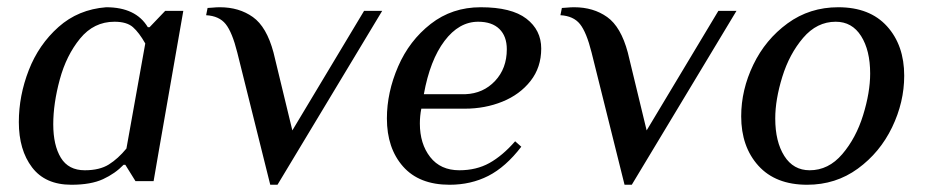

<svg xmlns="http://www.w3.org/2000/svg" viewBox="-20 -500 2563 530"><path d="M32 -163Q32 -236 59.5 -306.5Q87 -377 141.5 -425.5Q196 -474 273 -480Q355 -480 388 -425H393L436 -470H486L419 -87L404 0H354L326 -45H321Q298 -21 264.5 -5.5Q231 10 177 10Q105 10 68.5 -38Q32 -86 32 -163ZM329 -90 381 -380Q364 -410 347 -425Q330 -440 296 -440Q239 -440 201 -393.5Q163 -347 145 -280.5Q127 -214 127 -157Q127 -99 148 -64.5Q169 -30 214 -30Q255 -30 280.5 -46Q306 -62 329 -90Z M635 -355Q621 -411 603 -433.5Q585 -456 549 -458L553 -478Q558 -478 567.5 -479Q577 -480 587 -480Q640 -480 678 -453Q716 -426 735 -355L787 -140L985 -470H1035L746 10H726Z M1048 -173Q1048 -245 1079 -316.5Q1110 -388 1169 -434Q1228 -480 1307 -480Q1392 -480 1433 -448.5Q1474 -417 1474 -366Q1474 -314 1444.5 -276.5Q1415 -239 1367 -219.5Q1319 -200 1263 -200H1143Q1139 -180 1139 -159Q1139 -103 1167.5 -66.5Q1196 -30 1248 -30Q1295 -30 1331 -50Q1367 -70 1402 -110L1419 -95Q1376 -39 1328 -14.5Q1280 10 1221 10Q1137 10 1092.5 -40.5Q1048 -91 1048 -173ZM1265 -240Q1314 -242 1346.5 -276.5Q1379 -311 1379 -364Q1379 -400 1358.5 -420Q1338 -440 1300 -440Q1247 -440 1207 -387Q1167 -334 1150 -240Z M1613 -355Q1599 -411 1581 -433.5Q1563 -456 1527 -458L1531 -478Q1536 -478 1545.5 -479Q1555 -480 1565 -480Q1618 -480 1656 -453Q1694 -426 1713 -355L1765 -140L1963 -470H2013L1724 10H1704Z M2026 -179Q2026 -252 2059.5 -321.5Q2093 -391 2154 -435.5Q2215 -480 2294 -480Q2381 -480 2428.5 -427.5Q2476 -375 2476 -291Q2476 -218 2442.5 -148.5Q2409 -79 2348 -34.5Q2287 10 2208 10Q2121 10 2073.5 -42.5Q2026 -95 2026 -179ZM2382 -297Q2382 -361 2357 -400.5Q2332 -440 2287 -440Q2235 -440 2197 -395.5Q2159 -351 2139.5 -288Q2120 -225 2120 -173Q2120 -109 2145 -69.5Q2170 -30 2215 -30Q2267 -30 2305 -74.5Q2343 -119 2362.5 -182Q2382 -245 2382 -297Z"/></svg>

Font: Philosopher
Style: Italic
Weight: 400
Italic angle: -10°
Designer: Jovanny Lemonad
Foundry: Jovanny Lemonad
Version: Version 2.000